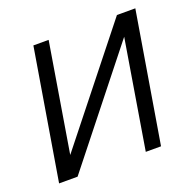

<svg xmlns="http://www.w3.org/2000/svg" viewBox="-102 -651 766 757"><g transform="rotate(-20 281.0 -273.0)"><path d="M101.6 -90.3 463.4 -545.9H540.5L449.7 0H385.7L460.9 -455.6L99.6 0H22L112.8 -545.9H176.8Z"/></g></svg>

Font: Inter Tight Light
Style: Italic
Weight: 300
Italic angle: -9.39999°
Designer: Rasmus Andersson
Foundry: rsms
Version: Version 3.004